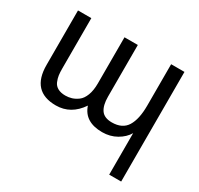

<svg xmlns="http://www.w3.org/2000/svg" viewBox="-153 -711 1138 1098"><g transform="rotate(30 416.5 -162.0)"><path d="M552 -66Q621 -66 650.5 -113.5Q680 -161 680 -251V-524H768V200H689V-74Q668 -38 626 -14Q584 10 532 10Q416 10 386 -81Q325 10 226 10Q65 10 65 -164V-524H153V-193Q153 -166 155.5 -147.5Q158 -129 166.5 -108.5Q175 -88 195 -77Q215 -66 245 -66Q266 -66 286 -72Q306 -78 326.5 -93Q347 -108 359.5 -140.5Q372 -173 372 -219V-524H460V-183Q460 -126 481 -96Q502 -66 552 -66Z"/></g></svg>

Font: ColatingCofangSans
Style: Regular
Weight: 400
Foundry: GNU
Version: Version 412.227;June 27, 2022;FontCreator 11.0.0.2412 32-bit